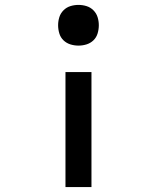

<svg xmlns="http://www.w3.org/2000/svg" viewBox="-20 -558 640 783"><path d="M300 -372Q283 -372 267 -377Q251 -382 239 -393.5Q227 -405 222 -421.5Q217 -438 217 -455Q217 -472 222 -488Q227 -504 239 -516Q251 -528 267 -533Q283 -538 300 -538Q317 -538 333 -533Q349 -528 361 -516Q373 -504 378 -488Q383 -472 383 -455Q383 -438 378 -421.5Q373 -405 361 -393.5Q349 -382 333 -377Q317 -372 300 -372ZM247 205V-264H353V205Z"/></svg>

Font: Iosevka Curly Slab SmBdEx
Style: Regular
Weight: 600
Width: 7
Monospace: yes
Designer: Belleve Invis
Foundry: Belleve Invis
Version: Version 11.1.0; ttfautohint (v1.8.3)